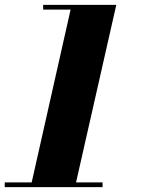

<svg xmlns="http://www.w3.org/2000/svg" viewBox="-50 -770 593 790"><path d="M76 0 240.5 -730.5H127.5V-750H428.5L258.5 0ZM-30.5 0V-19.5H372V0Z"/></svg>

Font: Bodoni Moda ExtraBold
Style: Italic
Weight: 800
Italic angle: -13°
Version: Version 2.005